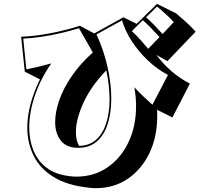

<svg xmlns="http://www.w3.org/2000/svg" viewBox="-20 -865 1040 999"><path d="M797 -294Q798 -286 798 -277.5Q798 -269 798 -261Q798 -152 757 -67.5Q716 17 644.5 65.5Q573 114 479 114Q471 114 462 113.5Q453 113 445 112Q330 100 259 56Q188 12 155 -55Q122 -122 122 -201Q122 -262 139.5 -326Q157 -390 188 -452L109 -492L90 -674Q158 -676 239.5 -691.5Q321 -707 396 -731L470 -691L622 -775L691 -741L797 -845L897 -795Q924 -772 949.5 -749Q975 -726 998 -700L851 -547L794 -579Q828 -533 872.5 -494.5Q917 -456 968 -430L877 -254ZM884 -750Q866 -770 842.5 -791.5Q819 -813 797 -831L740 -775Q763 -755 785 -732Q807 -709 826 -688ZM810 -672Q789 -695 767.5 -717.5Q746 -740 723 -760L666 -703Q688 -683 710 -658.5Q732 -634 751 -611ZM854 -475Q799 -504 750.5 -549.5Q702 -595 666.5 -649.5Q631 -704 615 -759L482 -686Q520 -604 539.5 -516.5Q559 -429 559 -352Q559 -280 541 -222Q523 -164 485 -130Q447 -96 387 -96Q383 -96 378 -96Q373 -96 368 -97Q318 -102 292.5 -138.5Q267 -175 267 -230Q267 -282 288.5 -344Q310 -406 354 -470Q398 -534 463 -592L391 -718Q345 -704 293 -692Q241 -680 191.5 -673Q142 -666 101 -664L117 -504Q154 -512 180.5 -518Q207 -524 247 -535Q193 -459 162.5 -370.5Q132 -282 132 -202Q132 -136 154.5 -81Q177 -26 224 9Q271 44 346 52Q354 53 362 53.5Q370 54 378 54Q469 54 539 6Q609 -42 648.5 -125Q688 -208 688 -313Q688 -360 679 -411Q696 -392 721 -368Q746 -344 773 -320ZM391 -106Q446 -107 481 -139Q516 -171 533 -225.5Q550 -280 550 -348Q550 -419 533 -499Q454 -417 414.5 -331Q375 -245 375 -178Q375 -135 391 -106Z"/></svg>

Font: Rampart One
Style: Regular
Weight: 400
Designer: Fontworks Inc.
Foundry: Fontworks Inc.
Version: Version 1.100